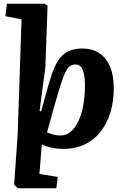

<svg xmlns="http://www.w3.org/2000/svg" viewBox="-20 -787 670 1033"><path d="M76 226 56 207 75 -62 96 -683 9 -700 17 -767H220L236 -756L224 -425L193 -190L201 -188L241 -331Q256 -385 272 -422Q288 -459 309 -482Q330 -505 358 -515.5Q386 -526 423 -526Q476 -526 513.5 -501.5Q551 -477 571.5 -429.5Q592 -382 592 -312Q592 -243 574.5 -184Q557 -125 523 -80.5Q489 -36 438 -11Q387 14 320 14Q285 14 254 6.5Q223 -1 205 -10L192 149L291 165L283 226ZM386 -440Q370 -440 358 -432.5Q346 -425 333.5 -401.5Q321 -378 306 -330Q291 -282 268 -201L233 -75Q248 -68 266.5 -63Q285 -58 305 -58Q337 -58 361 -78.5Q385 -99 402 -135.5Q419 -172 428 -220.5Q437 -269 437 -326Q437 -349 435 -369Q433 -389 427.5 -405.5Q422 -422 412 -431Q402 -440 386 -440Z"/></svg>

Font: Literata
Style: Bold Italic
Weight: 700
Italic angle: -2°
Designer: Latin by Veronika Burian and Jose Scaglione. Greek by Irene Vlachou. Cyrillic by Vera Evstafieva
Foundry: TypeTogether
Version: Version 3.103;gftools[0.9.29]